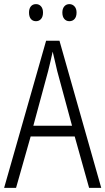

<svg xmlns="http://www.w3.org/2000/svg" viewBox="-20 -913 512 933"><path d="M413 0 343 -250H129L58 0H0L204 -715H269L472 0ZM258 -568Q253 -591 247 -615.5Q241 -640 236 -662Q231 -639 225.5 -615.5Q220 -592 214 -568L142 -302H330ZM121 -852Q121 -871 130 -882Q139 -893 155 -893Q170 -893 179.5 -882Q189 -871 189 -852Q189 -832 179.5 -821Q170 -810 155 -810Q139 -810 130 -821Q121 -832 121 -852ZM283 -852Q283 -871 292.5 -882Q302 -893 317 -893Q332 -893 342 -882Q352 -871 352 -852Q352 -832 342.5 -821Q333 -810 317 -810Q302 -810 292.5 -821Q283 -832 283 -852Z"/></svg>

Font: Noto Sans Telugu Condensed Light
Style: Regular
Weight: 300
Width: 3
Designer: Jelle Bosma - Monotype Design Team
Foundry: Monotype Imaging Inc.
Version: Version 2.005; ttfautohint (v1.8.4.7-5d5b)